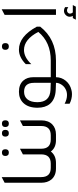

<svg xmlns="http://www.w3.org/2000/svg" viewBox="660 -1345 921 2281"><g transform="rotate(-90 1120.5 -204.5)"><path d="M259 0Q174 0 128 -55Q90 -102 90 -174V-610L157 -645V-176Q157 -62 267 -62H302V0Z M449 -560Q408 -560 408 -602Q408 -642 449 -642Q488 -642 488 -602Q488 -560 449 -560ZM604 -62H639V0H596Q506 0 461 -61Q414 0 325 0H282V-62H317Q427 -62 427 -176V-393L494 -428V-176Q494 -62 604 -62Z M679 -560Q638 -560 638 -602Q638 -642 679 -642Q718 -642 718 -602Q718 -560 679 -560ZM793 -560Q752 -560 752 -602Q752 -642 793 -642Q832 -642 832 -602Q832 -560 793 -560ZM619 0V-62H654Q764 -62 764 -176V-393L831 -428V-174Q831 -90 782 -43Q737 0 662 0Z M1450 -62V0H1344Q1343 66 1301.5 116.5Q1260 167 1194 183Q1170 190 1142 190Q1084 190 1029 162V103Q1081 131 1132 131Q1173 131 1204 113Q1235 97 1256 64.5Q1277 32 1277 0L1192 -3Q1081 -8 1026 -73Q981 -128 981 -220Q981 -328 1037 -387Q1087 -440 1171 -440Q1258 -440 1304 -388Q1344 -343 1344 -268V-62ZM1277 -261Q1277 -379 1171 -379Q1112 -379 1079.5 -337.5Q1047 -296 1047 -221Q1047 -72 1194 -65Q1238 -62 1277 -62Z M1710 -560Q1669 -560 1669 -602Q1669 -642 1710 -642Q1749 -642 1749 -602Q1749 -560 1710 -560ZM1430 0V-62H1542Q1760 -62 1882 -210Q1793 -380 1667 -380Q1581 -380 1499 -293V-359Q1581 -440 1670 -440H1672Q1829 -440 1944 -228V-187Q1798 0 1541 0Z M2084 0V-610L2151 -645V0ZM2027 236 2046 200H2072Q2062 182 2062 164Q2062 136 2083 115.5Q2104 95 2133 95Q2155 95 2176 108V146Q2156 131 2137 131Q2121 131 2110 141.5Q2099 152 2099 166Q2099 183 2113 200H2201L2182 236Z"/></g></svg>

Font: Tajawal
Style: Regular
Weight: 400
Designer: Boutros Fonts
Foundry: Created by Boutros International 2017
Version: Version 1.700